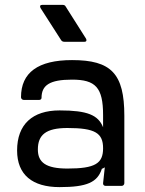

<svg xmlns="http://www.w3.org/2000/svg" viewBox="-20 -761 594 786"><path d="M224 5C337 5 379 -15 397 -70L402 -72L409 -76L402 -11C401 -5 406 0 412 0H478C484 0 489 -5 489 -11V-287C489 -460 435 -515 275 -515C136 -515 66 -464 66 -363C66 -357 71 -352 77 -352H141C145 -352 150 -355 150 -360C150 -412 183 -435 275 -435C371 -435 402 -403 402 -290V-240C382 -290 338 -309 224 -309C113 -309 50 -252 50 -145C50 -45 113 5 224 5ZM135 -149C135 -209 168 -237 256 -237C370 -237 402 -216 402 -154C402 -92 370 -71 256 -71C168 -71 135 -96 135 -149ZM146 -728 230 -597C233 -592 238 -590 243 -590H326C334 -590 336 -596 332 -603L249 -734C247 -739 242 -741 237 -741H152C144 -741 142 -735 146 -728Z"/></svg>

Font: Aldone Medium
Style: Regular
Weight: 500
Designer: Pietro Gregorini
Version: Version 1.500;FEAKit 1.0